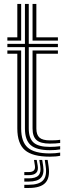

<svg xmlns="http://www.w3.org/2000/svg" viewBox="-20 -790 344 978"><path d="M234 -25Q166 -25 136.5 -50.8Q107 -76.5 107 -135.8V-549.8H17.5V-566.5H107V-770H126.5V-566.5H275V-549.8H126.5V-135.8Q126.5 -85.2 151.4 -63.5Q176.2 -41.8 234 -41.8Q259.8 -41.8 286.5 -45.2V-29Q265.5 -25 234 -25ZM17.5 -583.2V-600H68.2V-770H87.8V-583.2ZM145.8 -583.2V-770H165.2V-600H275V-583.2ZM234 8Q145.2 8 106.8 -25.4Q68.2 -58.8 68.2 -135.8V-516.2H17.5V-533H87.8V-135.8Q87.8 -67.5 121.6 -38Q155.5 -8.5 234 -8.5Q261.2 -8.5 286.5 -12.8V3.5Q266.2 8 234 8ZM234 -58.5Q186.8 -58.5 166.2 -76.4Q145.8 -94.2 145.8 -135.8V-533H275V-516.2H165.2V-135.8Q165.2 -103 181.2 -89Q197.2 -75 234 -75Q247.5 -75 260.8 -75.5Q274 -76 286.5 -78V-61.8Q263.5 -58.5 234 -58.5ZM208.2 24.8H222.8L227.8 59Q235.5 115 211.1 141.2Q186.8 167.5 126 167.5H103.8V151.2H126Q178 151.2 198.9 129Q219.8 106.8 213 59ZM153.2 24.8H167L172 53.8Q180.5 102.2 126 102.2H103.8V86.5H126Q162.8 86.5 157.8 53.8ZM180.2 24.8H195L200 56.5Q206 96.8 188.2 115.9Q170.5 135 126 135H103.8V118.5H126Q161.8 118.5 175.9 103.6Q190 88.8 185.2 56.5Z"/></svg>

Font: Big Shoulders Inline Text SemiBold
Style: Regular
Weight: 600
Designer: Patric King
Foundry: XO Type Co
Version: Version 1.000